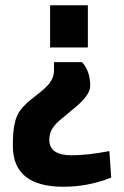

<svg xmlns="http://www.w3.org/2000/svg" viewBox="-20 -520 473 732"><path d="M315 -339V-500H171V-339ZM293 -283H186V-252Q186 -225 169 -203Q155 -184 110 -150Q76 -124 59 -102Q42 -79 36 -49Q29 -20 29 36Q29 192 222 192Q316 192 404 157L397 56Q314 72 253 72Q168 72 168 13Q168 -10 178 -27Q189 -45 205 -59Q221 -73 260 -105Q324 -156 324 -192Q324 -249 293 -283Z"/></svg>

Font: Online Auction - Bold
Style: Bold
Weight: 500
Designer: Mohamed Mostafa, the designer of Online Auction
Foundry: Kief Type Foundry
Version: ""